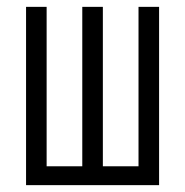

<svg xmlns="http://www.w3.org/2000/svg" viewBox="-20 -540 540 560"><path d="M56 0V-520H116V-55H220V-520H280V-55H384V-520H444V0Z"/></svg>

Font: Iosevka Custom Light
Style: Regular
Weight: 300
Monospace: yes
Designer: Belleve Invis
Foundry: Belleve Invis
Version: Version 27.3.5